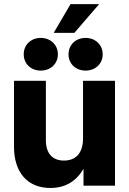

<svg xmlns="http://www.w3.org/2000/svg" viewBox="-20 -913 634 944"><path d="M227.5 11.2C303.7 11.2 356 -23.9 390.6 -83V0H545.4V-515.6H388.2V-232.4C388.2 -157.7 350.6 -123.5 294.4 -123.5C238.3 -123.5 205.6 -158.7 205.6 -223.1V-515.6H48.8V-191.9C48.8 -63.5 116.7 11.2 227.5 11.2ZM400.9 -565.9C449.2 -565.9 484.9 -599.6 484.9 -646C484.9 -692.4 449.2 -726.6 400.9 -726.6C352.1 -726.6 316.9 -692.4 316.9 -646C316.9 -599.6 352.1 -565.9 400.9 -565.9ZM180.2 -565.9C229 -565.9 264.6 -599.6 264.6 -646C264.6 -692.4 229 -726.6 180.2 -726.6C131.8 -726.6 96.7 -692.4 96.7 -646C96.7 -599.6 131.8 -565.9 180.2 -565.9ZM244.1 -751.5H345.7L467.3 -892.6H326.7Z"/></svg>

Font: Raveo Display
Style: Bold
Weight: 700
Designer: Jakub Foglar, Rasmus Andersson (Inter)
Foundry: Jakubfoglar.com
Version: Version 1.100;Glyphs 3.2.3 (3260)